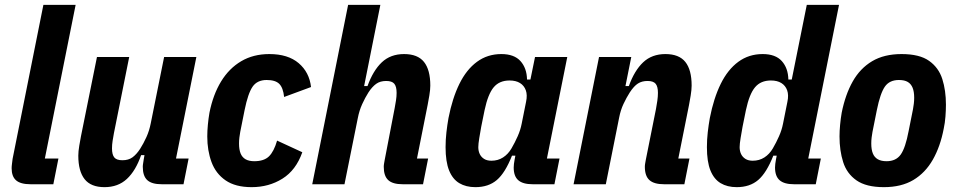

<svg xmlns="http://www.w3.org/2000/svg" viewBox="-20 -760 3949 792"><path d="M200 0H106Q65 0 46.5 -16Q28 -32 28 -66Q28 -74 29.5 -85Q31 -96 32 -105L159 -740H292L165 -106H221Z M380 -525H513L450 -211Q447 -195 444.5 -179Q442 -163 442 -148Q442 -122 451.5 -110.5Q461 -99 485 -99Q510 -99 526.5 -111Q543 -123 558 -146Q572 -168 584 -194.5Q596 -221 602 -252L657 -525H790L706 -106H758L737 0H647Q606 0 587.5 -17Q569 -34 569 -72Q569 -79 570.5 -87Q572 -95 573 -103L576 -120H562Q540 -56 503.5 -22Q467 12 411 12Q355 12 329 -21Q303 -54 303 -118Q303 -135 307 -159Q311 -183 314 -198Z M1018 12Q951 12 910.5 -16Q870 -44 852.5 -91.5Q835 -139 835 -197Q835 -220 837.5 -246Q840 -272 844 -295Q859 -370 892 -424Q925 -478 975 -507.5Q1025 -537 1091 -537Q1168 -537 1212 -499.5Q1256 -462 1263 -401L1152 -360Q1148 -398 1132 -414Q1116 -430 1080 -430Q1041 -430 1022 -402.5Q1003 -375 989 -306L971 -216Q969 -205 967.5 -193Q966 -181 966 -168Q966 -143 972.5 -127Q979 -111 993 -103Q1007 -95 1029 -95Q1069 -95 1089.5 -115Q1110 -135 1123 -180L1227 -132Q1201 -58 1145 -23Q1089 12 1018 12Z M1268 0 1416 -740H1549L1482 -405H1496Q1519 -469 1555 -503Q1591 -537 1647 -537Q1703 -537 1729 -504.5Q1755 -472 1755 -407Q1755 -390 1751 -366Q1747 -342 1744 -327L1700 -106H1746L1725 0H1641Q1600 0 1581.5 -17Q1563 -34 1563 -72Q1563 -79 1564.5 -87Q1566 -95 1567 -101L1608 -314Q1611 -330 1613.5 -346Q1616 -362 1616 -377Q1616 -403 1606.5 -414.5Q1597 -426 1573 -426Q1548 -426 1531.5 -414Q1515 -402 1500 -379Q1486 -357 1474 -330.5Q1462 -304 1456 -273L1401 0Z M2267 0H2177Q2137 0 2118 -16.5Q2099 -33 2099 -69Q2099 -77 2100 -84Q2101 -91 2103 -103L2106 -118H2092Q2064 -47 2029.5 -17.5Q1995 12 1941 12Q1902 12 1874.5 -4.5Q1847 -21 1832.5 -57Q1818 -93 1818 -153Q1818 -184 1821.5 -214.5Q1825 -245 1830 -273Q1846 -355 1875 -414Q1904 -473 1947.5 -505Q1991 -537 2048 -537Q2101 -537 2127 -508Q2153 -479 2154 -432H2168L2187 -525H2320L2236 -106H2288ZM2007 -97Q2034 -97 2055 -110.5Q2076 -124 2090 -148Q2104 -172 2115.5 -198Q2127 -224 2132 -250L2150 -340Q2156 -368 2149 -387.5Q2142 -407 2125 -417.5Q2108 -428 2082 -428Q2040 -428 2016.5 -400Q1993 -372 1979 -306L1965 -237Q1961 -215 1957 -190.5Q1953 -166 1953 -153Q1953 -137 1959 -124.5Q1965 -112 1977 -104.5Q1989 -97 2007 -97Z M2479 0H2346L2451 -525H2584L2560 -405H2574Q2597 -469 2633 -503Q2669 -537 2725 -537Q2781 -537 2807 -504.5Q2833 -472 2833 -407Q2833 -390 2829 -365.5Q2825 -341 2822 -326L2778 -106H2824L2803 0H2719Q2678 0 2659 -17Q2640 -34 2640 -72Q2640 -79 2641.5 -87Q2643 -95 2644 -101L2686 -311Q2689 -327 2691.5 -344.5Q2694 -362 2694 -377Q2694 -403 2684.5 -414.5Q2675 -426 2651 -426Q2628 -426 2611.5 -415.5Q2595 -405 2578 -379Q2564 -357 2552 -331.5Q2540 -306 2534 -275Z M3345 0H3255Q3215 0 3196 -16.5Q3177 -33 3177 -69Q3177 -77 3178 -84Q3179 -91 3181 -103L3184 -118H3170Q3142 -47 3107.5 -17.5Q3073 12 3019 12Q2980 12 2952.5 -4.5Q2925 -21 2910.5 -57Q2896 -93 2896 -153Q2896 -184 2899.5 -214.5Q2903 -245 2908 -273Q2924 -355 2953 -414Q2982 -473 3025.5 -505Q3069 -537 3126 -537Q3179 -537 3205 -508Q3231 -479 3232 -432H3246L3308 -740H3441L3314 -106H3366ZM3085 -97Q3112 -97 3133 -110.5Q3154 -124 3168 -148Q3182 -172 3193.5 -198Q3205 -224 3210 -250L3228 -340Q3234 -368 3227 -387.5Q3220 -407 3203 -417.5Q3186 -428 3160 -428Q3118 -428 3094.5 -400Q3071 -372 3057 -306L3043 -237Q3039 -215 3035 -190.5Q3031 -166 3031 -153Q3031 -137 3037 -124.5Q3043 -112 3055 -104.5Q3067 -97 3085 -97Z M3626 12Q3553 12 3513 -16Q3473 -44 3458 -91.5Q3443 -139 3443 -197Q3443 -220 3445.5 -246Q3448 -272 3452 -295Q3467 -370 3497.5 -424Q3528 -478 3577.5 -507.5Q3627 -537 3699 -537Q3773 -537 3812.5 -509Q3852 -481 3867 -434Q3882 -387 3882 -328Q3882 -306 3880 -279.5Q3878 -253 3873 -230Q3859 -156 3828 -101.5Q3797 -47 3747.5 -17.5Q3698 12 3626 12ZM3637 -95Q3676 -95 3695.5 -122.5Q3715 -150 3728 -219L3746 -309Q3748 -320 3749.5 -332Q3751 -344 3751 -357Q3751 -382 3744.5 -398Q3738 -414 3724.5 -422Q3711 -430 3688 -430Q3649 -430 3630 -402.5Q3611 -375 3597 -306L3579 -216Q3577 -205 3575.5 -193Q3574 -181 3574 -168Q3574 -143 3580.5 -127Q3587 -111 3601 -103Q3615 -95 3637 -95Z"/></svg>

Font: IBM Plex Sans Condensed
Style: Bold Italic
Weight: 700
Width: 3
Italic angle: -11.31°
Designer: Mike Abbink, Paul van der Laan, Pieter van Rosmalen
Foundry: Bold Monday
Version: Version 3.201